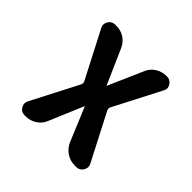

<svg xmlns="http://www.w3.org/2000/svg" viewBox="-139 -649 778 778"><g transform="rotate(45 250.0 -260.0)"><path d="M70.3 -49.8 174.8 -252Q177.7 -259.8 174.8 -267.6L70.3 -469.7Q61.5 -486.3 71.3 -502.9Q81.1 -519.5 100.6 -519.5H107.4Q133.8 -519.5 154.3 -505.9Q174.8 -492.2 185.5 -467.8L250 -321.3Q250 -320.3 251 -320.3Q252 -320.3 252 -321.3L316.4 -467.8Q326.2 -492.2 347.7 -505.9Q369.1 -519.5 395.5 -519.5H397.5Q416 -519.5 426.8 -503.4Q437.5 -487.3 427.7 -469.7L323.2 -267.6Q320.3 -259.8 323.2 -252L427.7 -49.8Q436.5 -33.2 426.3 -16.6Q416 0 397.5 0H387.7Q361.3 0 340.3 -14.2Q319.3 -28.3 308.6 -51.8L248 -197.3Q248 -198.2 247.1 -198.2Q246.1 -198.2 246.1 -197.3L184.6 -51.8Q174.8 -27.3 153.3 -13.7Q131.8 0 106.4 0H100.6Q81.1 0 71.3 -16.6Q61.5 -33.2 70.3 -49.8Z"/></g></svg>

Font: Rounded Mgen+ 2m medium
Style: Regular
Weight: 500
Designer: [Source Han Sans]
Ryoko NISHIZUKA  (kana & ideographs); Paul D. Hunt (Latin, Greek & Cyrillic); Wenlong ZHANG  (bopomofo
Version: Version 1.059.20150602